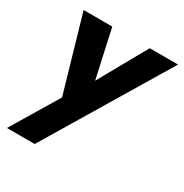

<svg xmlns="http://www.w3.org/2000/svg" viewBox="-159 -584 888 928"><g transform="rotate(30 285.0 -120.5)"><path d="M570 -460H412L262 -192L203 -460H43L164 -42L7 219H162Z"/></g></svg>

Font: Jost*
Style: Bold Italic
Weight: 700
Italic angle: -10°
Version: Version 3.7